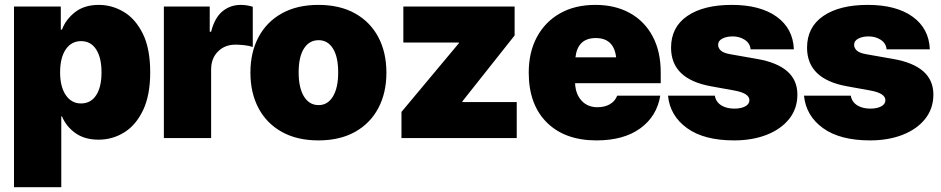

<svg xmlns="http://www.w3.org/2000/svg" viewBox="-20 -573 3908 797"><path d="M38.1 204.1V-545.9H232.4V-450.2H237.3Q252.9 -492.2 291.5 -522.5Q330.1 -552.7 390.6 -552.7Q444.8 -552.7 493.4 -523.9Q542 -495.1 572.8 -433.3Q603.5 -371.6 603.5 -272.5Q603.5 -178.2 574.2 -116.2Q544.9 -54.2 496.1 -23.7Q447.3 6.8 388.7 6.8Q331.1 6.8 292.7 -20.8Q254.4 -48.3 237.3 -89.8H234.4V204.1ZM316.4 -143.6Q356.9 -143.6 379.2 -177.7Q401.4 -211.9 401.4 -272.5Q401.4 -333.5 379.2 -367.9Q356.9 -402.3 316.4 -402.3Q276.4 -402.3 252.9 -367.9Q229.5 -333.5 229.5 -272.5Q229.5 -213.4 252.9 -178.5Q276.4 -143.6 316.4 -143.6Z M660.2 0V-545.9H850.6V-441.4H856.4Q871.1 -499.5 903.6 -526.1Q936 -552.7 979.5 -552.7Q1004.4 -552.7 1029.3 -544.9V-377.9Q1014.6 -383.3 993.4 -385.5Q972.2 -387.7 957 -387.7Q913.6 -387.7 885 -359.4Q856.4 -331.1 856.4 -284.2V0Z M1301.8 9.8Q1212.9 9.8 1149.7 -25.6Q1086.4 -61 1053 -124.3Q1019.5 -187.5 1019.5 -271.5Q1019.5 -355.5 1053 -418.7Q1086.4 -481.9 1149.7 -517.3Q1212.9 -552.7 1301.8 -552.7Q1390.6 -552.7 1453.9 -517.3Q1517.1 -481.9 1550.5 -418.7Q1584 -355.5 1584 -271.5Q1584 -187.5 1550.5 -124.3Q1517.1 -61 1453.9 -25.6Q1390.6 9.8 1301.8 9.8ZM1302.7 -136.7Q1340.3 -136.7 1362.1 -172.6Q1383.8 -208.5 1383.8 -272.5Q1383.8 -336.9 1362.1 -371.6Q1340.3 -406.2 1302.7 -406.2Q1263.7 -406.2 1241.7 -371.6Q1219.7 -336.9 1219.7 -272.5Q1219.7 -208.5 1241.7 -172.6Q1263.7 -136.7 1302.7 -136.7Z M1646.5 0V-108.4L1884.8 -393.6V-396.5H1654.3V-545.9H2116.2V-425.8L1899.4 -152.3V-149.4H2125V0Z M2456.1 9.8Q2324.7 9.8 2249.8 -64.7Q2174.8 -139.2 2174.8 -271.5Q2174.8 -356 2208.7 -419.2Q2242.7 -482.4 2304.7 -517.6Q2366.7 -552.7 2451.2 -552.7Q2533.7 -552.7 2594.7 -518.8Q2655.8 -484.9 2689.2 -422.1Q2722.7 -359.4 2722.7 -272.5V-227.5H2367.2Q2369.1 -182.1 2394.3 -155Q2419.4 -127.9 2460 -127.9Q2490.2 -127.9 2511.7 -140.4Q2533.2 -152.8 2542 -175.8H2720.7Q2707 -90.8 2638.2 -40.5Q2569.3 9.8 2456.1 9.8ZM2453.1 -415Q2377.9 -415 2368.7 -335H2537.6Q2528.3 -415 2453.1 -415Z M3275.4 -368.2H3095.7Q3093.8 -393.1 3072 -407.5Q3050.3 -421.9 3021.5 -421.9Q2996.1 -421.9 2978.5 -412.8Q2960.9 -403.8 2960.9 -386.7Q2960.9 -374.5 2971.4 -363.8Q2981.9 -353 3012.7 -347.7L3124 -328.1Q3290 -298.8 3290 -180.7Q3290 -122.1 3255.9 -79.3Q3221.7 -36.6 3162.4 -13.4Q3103 9.8 3027.3 9.8Q2902.3 9.8 2831.8 -41.3Q2761.2 -92.3 2752.9 -175.8H2947.3Q2951.7 -149.9 2973.6 -136Q2995.6 -122.1 3028.3 -122.1Q3055.7 -122.1 3073.2 -131.3Q3090.8 -140.6 3090.8 -157.2Q3090.8 -186 3028.3 -197.3L2931.6 -214.8Q2765.6 -244.6 2765.6 -375Q2765.6 -460.4 2833 -506.6Q2900.4 -552.7 3017.6 -552.7Q3135.7 -552.7 3203.9 -503.7Q3272 -454.6 3275.4 -368.2Z M3839.8 -368.2H3660.2Q3658.2 -393.1 3636.5 -407.5Q3614.7 -421.9 3585.9 -421.9Q3560.5 -421.9 3543 -412.8Q3525.4 -403.8 3525.4 -386.7Q3525.4 -374.5 3535.9 -363.8Q3546.4 -353 3577.1 -347.7L3688.5 -328.1Q3854.5 -298.8 3854.5 -180.7Q3854.5 -122.1 3820.3 -79.3Q3786.1 -36.6 3726.8 -13.4Q3667.5 9.8 3591.8 9.8Q3466.8 9.8 3396.2 -41.3Q3325.7 -92.3 3317.4 -175.8H3511.7Q3516.1 -149.9 3538.1 -136Q3560.1 -122.1 3592.8 -122.1Q3620.1 -122.1 3637.7 -131.3Q3655.3 -140.6 3655.3 -157.2Q3655.3 -186 3592.8 -197.3L3496.1 -214.8Q3330.1 -244.6 3330.1 -375Q3330.1 -460.4 3397.5 -506.6Q3464.8 -552.7 3582 -552.7Q3700.2 -552.7 3768.3 -503.7Q3836.4 -454.6 3839.8 -368.2Z"/></svg>

Font: Inter Tight Black
Style: Regular
Weight: 900
Designer: Rasmus Andersson
Foundry: rsms
Version: Version 3.004; ttfautohint (v1.8.4.7-5d5b)